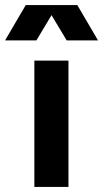

<svg xmlns="http://www.w3.org/2000/svg" viewBox="-75 -740 408 760"><path d="M61 -500H196V0H61ZM27 -720H231L313 -580H189L129 -680L69 -580H-55Z"/></svg>

Font: Uncut Sans Variable
Style: Regular
Weight: 400
Designer: Kasper Nordkvist
Foundry: UNCUT.wtf
Version: Version 1.303;Glyphs 3.1.2 (3151)